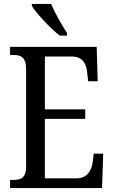

<svg xmlns="http://www.w3.org/2000/svg" viewBox="-20 -951 576 971"><path d="M282 -771H319V-784C294 -822 257 -886 239 -931H141V-921C162 -886 235 -807 282 -771ZM31 0H496L502 -174H454L449 -132C443 -88 421 -49 367 -49H207V-350H411V-398H207V-665H346C398 -665 418 -626 421 -582L426 -540H474L469 -714H31V-673H47C83 -673 112 -664 112 -601V-108C112 -51 85 -41 47 -41H31Z"/></svg>

Font: Noto Serif Myanmar Condensed
Style: Regular
Weight: 400
Width: 3
Designer: Ben Mitchell and the Monotype Design Team
Foundry: Monotype Imaging Inc.
Version: Version 2.106